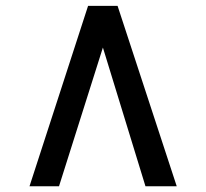

<svg xmlns="http://www.w3.org/2000/svg" viewBox="-20 -768 702 654"><path d="M380.5 -748 582 -133.5H475.5L330.5 -606L181 -133.5H80.5L280 -748Z"/></svg>

Font: Merriweather 24pt
Style: Bold
Weight: 700
Designer: Eben Sorkin
Foundry: Eben Sorkin
Version: Version 2.100